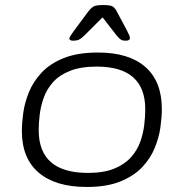

<svg xmlns="http://www.w3.org/2000/svg" viewBox="-20 -738 731 764"><path d="M325 6Q201 6 134 -51Q67 -108 67 -217Q67 -248 72.5 -288.5Q78 -329 95 -371Q112 -413 145.5 -449Q179 -485 234 -507Q289 -529 370 -529Q493 -529 558.5 -471.5Q624 -414 624 -304Q624 -273 618.5 -232.5Q613 -192 596 -150Q579 -108 546 -73Q513 -38 459 -16Q405 6 325 6ZM330 -50Q393 -50 434.5 -67Q476 -84 501 -112Q526 -140 538 -173.5Q550 -207 554 -241Q558 -275 558 -303Q558 -473 365 -473Q301 -473 258.5 -456Q216 -439 191 -411Q166 -383 154 -349Q142 -315 138 -281.5Q134 -248 134 -220Q134 -50 330 -50ZM271 -576Q256 -576 256 -585Q256 -591 274 -615L331 -692Q342 -706 352 -712Q362 -718 391 -718Q419 -718 428.5 -712Q438 -706 445 -692L486 -615Q497 -594 497 -587Q497 -576 480 -576Q468 -576 461.5 -580Q455 -584 444 -597L388 -669L316 -597Q303 -584 293.5 -580Q284 -576 271 -576Z"/></svg>

Font: Asap Expanded Expanded Light
Style: Italic
Weight: 300
Width: 7
Italic angle: -6°
Designer: Pablo Cosgaya
Foundry: Omnibus-Type
Version: Version 3.001; ttfautohint (v1.8.4.7-5d5b)